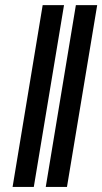

<svg xmlns="http://www.w3.org/2000/svg" viewBox="-20 -740 405 760"><path d="M233.4 -719.7 113.8 0H29.8L148.9 -719.7ZM364.7 -719.7 245.1 0H161.1L280.3 -719.7Z"/></svg>

Font: Inter 28pt SemiBold
Style: Italic
Weight: 600
Italic angle: -9.3988°
Designer: Rasmus Andersson
Foundry: rsms
Version: Version 4.001;git-66647c0bb